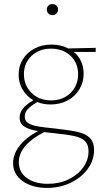

<svg xmlns="http://www.w3.org/2000/svg" viewBox="-20 -630 512 939"><path d="M448 -376H341Q364 -357 376.5 -330Q389 -303 389 -270Q389 -227 368 -192.5Q347 -158 310 -138.5Q273 -119 227 -119Q191 -119 163 -131Q131 -113 116 -96.5Q101 -80 101 -60Q101 -39 118 -28Q135 -17 164.5 -12Q194 -7 253 -1Q324 7 361.5 15.5Q399 24 419.5 44.5Q440 65 440 104Q440 153 409.5 195.5Q379 238 326 263.5Q273 289 210 289Q137 289 90.5 255.5Q44 222 44 167Q44 125 74.5 84.5Q105 44 166 11Q122 4 99 -11Q76 -26 76 -54Q76 -79 92 -99Q108 -119 143 -140Q110 -159 90.5 -192Q71 -225 71 -265Q71 -307 92 -340.5Q113 -374 149.5 -393Q186 -412 232 -412Q278 -412 314 -393L448 -396ZM229 -392Q172 -392 134.5 -357Q97 -322 97 -267Q97 -212 134.5 -175.5Q172 -139 230 -139Q288 -139 325 -175.5Q362 -212 362 -267Q362 -322 325 -357Q288 -392 229 -392ZM241 21 196 16Q72 80 72 163Q72 212 111 240.5Q150 269 214 269Q270 269 315.5 247Q361 225 387 188.5Q413 152 413 110Q413 77 395.5 60Q378 43 343.5 35.5Q309 28 241 21ZM209 -583Q209 -595 216.5 -602.5Q224 -610 236 -610Q248 -610 256 -602.5Q264 -595 264 -583Q264 -572 256 -564Q248 -556 236 -556Q224 -556 216.5 -564Q209 -572 209 -583Z"/></svg>

Font: Ysabeau Extralight
Style: Regular
Weight: 200
Designer: Christian Thalmann (Catharsis Fonts)
Version: Version 0.003